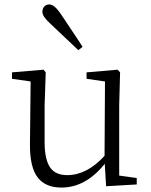

<svg xmlns="http://www.w3.org/2000/svg" viewBox="-20 -831 680 865"><path d="M257 14C330 14 395 -22 452 -93L458 8L596 0V-29L517 -40V-355L521 -505L510 -517L370 -505V-476L453 -464L451 -129C398 -71 342 -42 283 -42C248 -42 223 -53 207 -75C190 -98 181 -137 181 -190V-355L186 -505L176 -517L34 -505V-476L118 -464L115 -184C114 -113 126 -61 151 -30C174 -1 209 14 257 14ZM352 -620C347 -627 341 -637 332 -651C295 -706 269 -746 252 -771C233 -798 217 -811 202 -811C185 -811 171 -799 171 -778C171 -764 182 -747 205 -726C232 -701 274 -661 333 -605Z"/></svg>

Font: AllPunType Light
Style: Regular
Weight: 300
Version: 1.0